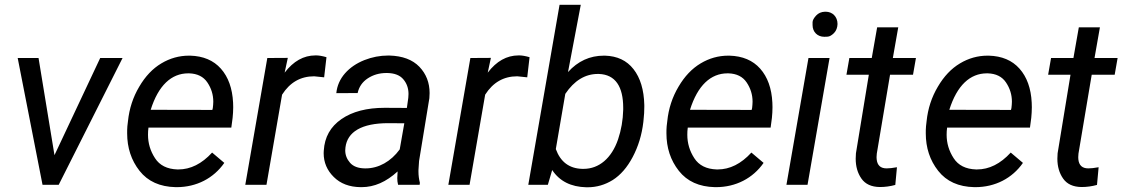

<svg xmlns="http://www.w3.org/2000/svg" viewBox="-20 -770 4677 800"><path d="M140.6 -528.3H53.7L157.2 0H224.6L490.7 -528.3H397.5L207 -123.5Z M711.9 9.8C713.4 9.8 714.8 9.8 716.3 9.8C798.8 9.8 870.1 -27.3 914.6 -91.3L863.8 -134.3C820.8 -87.4 773.9 -64 723.1 -64C722.2 -64 720.7 -64 719.2 -64C676.3 -65.4 645 -81.1 626 -110.8C606.4 -140.6 596.7 -173.3 596.7 -208.5C596.7 -218.3 597.2 -228 598.6 -238.3H943.8L949.2 -278.8C950.7 -293.5 951.7 -308.6 951.7 -323.2C951.7 -329.6 951.7 -335.9 951.2 -342.3C948.2 -401.9 931.2 -449.2 900.4 -483.9C869.6 -518.6 826.7 -536.6 772.5 -538.1C770.5 -538.1 769 -538.1 767.1 -538.1C726.6 -538.1 688 -527.3 652.3 -505.9C616.2 -484.4 585.4 -452.1 560.1 -408.7C534.2 -365.2 518.6 -317.4 513.2 -265.1L510.7 -244.1C509.8 -233.9 509.8 -224.1 509.8 -214.8C509.8 -154.3 526.9 -102.1 561.5 -58.1C596.2 -14.2 646 8.3 711.9 9.8ZM768.1 -464.4C802.2 -463.4 827.6 -450.7 843.8 -426.8C860.4 -402.3 868.7 -375.5 868.7 -346.2C868.7 -337.4 867.7 -329.1 866.7 -319.8L864.7 -312L607.9 -312.5C639.6 -414.1 694.3 -464.4 764.2 -464.4C765.6 -464.4 766.6 -464.4 768.1 -464.4Z M1340.3 -531.7C1323.2 -536.6 1309.1 -539.1 1298.3 -539.1C1296.9 -539.1 1295.9 -539.1 1294.4 -539.1C1245.1 -539.1 1202.6 -515.1 1166 -467.3L1179.2 -528.8L1093.8 -528.3L1002 0H1090.3L1155.3 -375.5C1188 -426.8 1232.4 -452.1 1289.1 -452.1L1330.6 -447.8Z M1728.5 0 1729.5 -8.3C1725.6 -23.9 1723.6 -39.1 1723.6 -54.7C1723.6 -57.1 1723.6 -59.1 1723.6 -61.5L1726.1 -99.1L1769 -360.8C1769.5 -368.2 1770 -375.5 1770 -382.3C1770 -425.3 1755.9 -461.9 1727.5 -491.7C1698.7 -521.5 1657.2 -537.1 1602.1 -538.6C1600.6 -538.6 1598.6 -538.6 1597.2 -538.6C1563.5 -538.6 1530.3 -532.2 1498 -519.5C1465.3 -506.3 1438.5 -488.3 1417.5 -464.4C1396.5 -440.4 1384.3 -412.6 1381.3 -381.8L1470.2 -382.3C1475.6 -407.7 1489.3 -428.2 1512.2 -443.4C1535.2 -458.5 1561 -465.8 1589.8 -465.8C1590.8 -465.8 1591.8 -465.8 1593.3 -465.8C1624 -465.3 1646.5 -456.5 1660.6 -439.5C1674.8 -422.9 1682.1 -402.3 1682.1 -378.4C1682.1 -373 1681.6 -367.7 1681.2 -362.3L1675.3 -320.3L1583 -320.8C1508.3 -320.8 1448.2 -305.2 1402.8 -273.9C1356.9 -242.2 1332.5 -198.7 1329.1 -142.6C1329.1 -139.2 1328.6 -135.7 1328.6 -131.8C1328.6 -93.3 1342.8 -60.1 1370.6 -32.7C1398.4 -4.9 1436 9.3 1482.4 9.8C1483.9 9.8 1485.4 9.8 1486.8 9.8C1539.6 9.8 1589.4 -12.2 1636.7 -55.7L1635.3 -27.8C1635.3 -18.6 1636.2 -9.3 1638.7 0ZM1500 -68.4C1472.2 -68.8 1451.7 -76.7 1438.5 -91.8C1425.3 -106.9 1418.5 -124 1418.5 -143.6C1418.5 -147.5 1418.9 -151.4 1419.4 -155.8C1427.2 -220.2 1486.3 -256.8 1597.7 -256.8L1664.6 -256.3L1645.5 -147.5C1608.9 -97.2 1557.6 -68.4 1503.9 -68.4C1502.4 -68.4 1501.5 -68.4 1500 -68.4Z M2186.5 -531.7C2169.4 -536.6 2155.3 -539.1 2144.5 -539.1C2143.1 -539.1 2142.1 -539.1 2140.6 -539.1C2091.3 -539.1 2048.8 -515.1 2012.2 -467.3L2025.4 -528.8L1939.9 -528.3L1848.1 0H1936.5L2001.5 -375.5C2034.2 -426.8 2078.6 -452.1 2135.3 -452.1L2176.8 -447.8Z M2661.6 -272C2663.6 -289.1 2664.6 -306.6 2664.6 -324.7C2664.6 -327.1 2664.6 -330.1 2664.6 -332.5C2663.1 -396 2647.9 -445.8 2619.6 -481.9C2591.3 -518.1 2551.8 -536.6 2501 -538.1C2499.5 -538.1 2497.6 -538.1 2496.1 -538.1C2437.5 -538.1 2387.7 -515.1 2346.7 -469.7L2399.9 -750H2311.5L2181.2 0H2262.7L2280.8 -61.5C2311.5 -15.1 2358.9 8.8 2422.9 10.3C2424.8 10.3 2426.3 10.3 2428.2 10.3C2466.3 10.3 2501 0 2533.2 -20C2565.4 -40.5 2593.3 -72.3 2616.2 -115.7C2639.2 -159.2 2654.3 -207.5 2660.6 -261.7ZM2576.7 -313C2575.7 -269.5 2568.4 -228 2555.2 -189C2528.3 -110.4 2475.6 -66.4 2411.6 -66.4C2409.7 -66.4 2407.7 -66.4 2405.8 -66.4C2352.1 -67.9 2315.4 -95.2 2295.9 -148.9L2335.4 -378.9C2372.6 -434.1 2418 -461.9 2471.2 -461.9C2472.7 -461.9 2473.6 -461.9 2475.1 -461.9C2544.9 -459.5 2576.7 -408.2 2576.7 -320.8C2576.7 -318.4 2576.7 -315.4 2576.7 -313Z M2959 9.8C2960.4 9.8 2961.9 9.8 2963.4 9.8C3045.9 9.8 3117.2 -27.3 3161.6 -91.3L3110.8 -134.3C3067.9 -87.4 3021 -64 2970.2 -64C2969.2 -64 2967.8 -64 2966.3 -64C2923.3 -65.4 2892.1 -81.1 2873 -110.8C2853.5 -140.6 2843.8 -173.3 2843.8 -208.5C2843.8 -218.3 2844.2 -228 2845.7 -238.3H3190.9L3196.3 -278.8C3197.8 -293.5 3198.7 -308.6 3198.7 -323.2C3198.7 -329.6 3198.7 -335.9 3198.2 -342.3C3195.3 -401.9 3178.2 -449.2 3147.5 -483.9C3116.7 -518.6 3073.7 -536.6 3019.5 -538.1C3017.6 -538.1 3016.1 -538.1 3014.2 -538.1C2973.6 -538.1 2935.1 -527.3 2899.4 -505.9C2863.3 -484.4 2832.5 -452.1 2807.1 -408.7C2781.2 -365.2 2765.6 -317.4 2760.3 -265.1L2757.8 -244.1C2756.8 -233.9 2756.8 -224.1 2756.8 -214.8C2756.8 -154.3 2773.9 -102.1 2808.6 -58.1C2843.3 -14.2 2893.1 8.3 2959 9.8ZM3015.1 -464.4C3049.3 -463.4 3074.7 -450.7 3090.8 -426.8C3107.4 -402.3 3115.7 -375.5 3115.7 -346.2C3115.7 -337.4 3114.7 -329.1 3113.8 -319.8L3111.8 -312L2855 -312.5C2886.7 -414.1 2941.4 -464.4 3011.2 -464.4C3012.7 -464.4 3013.7 -464.4 3015.1 -464.4Z M3417.5 -721.2C3402.3 -720.7 3389.6 -715.3 3380.4 -705.1C3371.1 -694.8 3366.2 -686 3365.7 -678.2C3365.7 -670.4 3365.7 -666 3365.7 -665.5C3365.7 -636.2 3386.7 -616.7 3414.6 -616.7C3415.5 -616.7 3419.9 -616.7 3428.2 -617.2C3436.5 -617.7 3445.3 -622.6 3455.1 -632.3C3464.4 -642.1 3469.2 -654.8 3469.7 -669.9C3469.7 -701.2 3447.8 -721.2 3420.4 -721.2C3419.4 -721.2 3418.5 -721.2 3417.5 -721.2ZM3436.5 -528.3H3348.6L3256.8 0H3344.7Z M3634.8 -656.2 3612.3 -528.3H3519L3506.8 -458.5H3600.1L3546.4 -131.3C3545.9 -123.5 3545.4 -116.2 3545.4 -108.9C3545.4 -76.7 3553.2 -48.8 3569.3 -25.9C3585.4 -2.9 3610.8 8.8 3646 9.3C3668 9.3 3689.5 6.3 3710.4 0.5L3717.3 -73.2C3699.2 -69.8 3685.1 -68.4 3674.3 -68.4C3648.9 -68.4 3635.3 -81.1 3632.8 -106.4C3632.3 -109.4 3632.3 -112.3 3632.3 -115.2C3632.3 -120.1 3632.8 -125 3633.3 -129.9L3688.5 -458.5H3784.2L3796.4 -528.3H3700.2L3722.7 -656.2Z M4039.6 9.8C4041 9.8 4042.5 9.8 4043.9 9.8C4126.5 9.8 4197.8 -27.3 4242.2 -91.3L4191.4 -134.3C4148.4 -87.4 4101.6 -64 4050.8 -64C4049.8 -64 4048.3 -64 4046.9 -64C4003.9 -65.4 3972.7 -81.1 3953.6 -110.8C3934.1 -140.6 3924.3 -173.3 3924.3 -208.5C3924.3 -218.3 3924.8 -228 3926.3 -238.3H4271.5L4276.9 -278.8C4278.3 -293.5 4279.3 -308.6 4279.3 -323.2C4279.3 -329.6 4279.3 -335.9 4278.8 -342.3C4275.9 -401.9 4258.8 -449.2 4228 -483.9C4197.3 -518.6 4154.3 -536.6 4100.1 -538.1C4098.1 -538.1 4096.7 -538.1 4094.7 -538.1C4054.2 -538.1 4015.6 -527.3 3980 -505.9C3943.8 -484.4 3913.1 -452.1 3887.7 -408.7C3861.8 -365.2 3846.2 -317.4 3840.8 -265.1L3838.4 -244.1C3837.4 -233.9 3837.4 -224.1 3837.4 -214.8C3837.4 -154.3 3854.5 -102.1 3889.2 -58.1C3923.8 -14.2 3973.6 8.3 4039.6 9.8ZM4095.7 -464.4C4129.9 -463.4 4155.3 -450.7 4171.4 -426.8C4188 -402.3 4196.3 -375.5 4196.3 -346.2C4196.3 -337.4 4195.3 -329.1 4194.3 -319.8L4192.4 -312L3935.5 -312.5C3967.3 -414.1 4022 -464.4 4091.8 -464.4C4093.3 -464.4 4094.2 -464.4 4095.7 -464.4Z M4475.1 -656.2 4452.6 -528.3H4359.4L4347.2 -458.5H4440.4L4386.7 -131.3C4386.2 -123.5 4385.7 -116.2 4385.7 -108.9C4385.7 -76.7 4393.6 -48.8 4409.7 -25.9C4425.8 -2.9 4451.2 8.8 4486.3 9.3C4508.3 9.3 4529.8 6.3 4550.8 0.5L4557.6 -73.2C4539.6 -69.8 4525.4 -68.4 4514.6 -68.4C4489.3 -68.4 4475.6 -81.1 4473.1 -106.4C4472.7 -109.4 4472.7 -112.3 4472.7 -115.2C4472.7 -120.1 4473.1 -125 4473.6 -129.9L4528.8 -458.5H4624.5L4636.7 -528.3H4540.5L4563 -656.2Z"/></svg>

Font: Roboto
Style: Italic
Weight: 400
Italic angle: -12°
Designer: Google
Version: Version 2.137; 2017